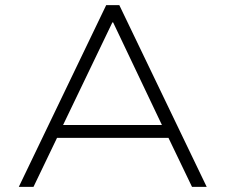

<svg xmlns="http://www.w3.org/2000/svg" viewBox="-20 -725 876 745"><path d="M53 0 392 -705H443L782 0H725L627 -204L662 -190H174L208 -204L110 0ZM416 -638 219 -228 192 -240H644L614 -228L419 -638Z"/></svg>

Font: Nunito Sans 7pt SemiExpanded ExtraLight
Style: Regular
Weight: 250
Width: 6
Designer: Vernon Adams
Foundry: Vernon Adams
Version: Version 3.101;gftools[0.9.27]